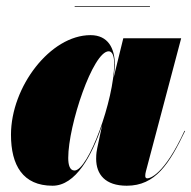

<svg xmlns="http://www.w3.org/2000/svg" viewBox="-20 -582 610 612"><path d="M218 -562V-560H458V-562ZM346 -376C346 -428 324.5 -470 268.5 -470C140.5 -470 15 -305.5 15 -152.5C15 -55 53 10 147.5 10C221 10 273 -85.5 305.5 -183L290 -110C288.5 -103 286.5 -92.5 286.5 -76C286.5 -26 315.5 10 384 10C475.5 10 519.5 -59.5 570 -164.5L568 -165C502.5 -23 457 -13.5 449.5 -13.5C445.5 -13.5 443 -16 443 -21C443 -25.5 443.5 -30 445 -35.5L557.5 -460H373L342 -334C344.5 -352.5 346 -367 346 -376ZM344 -379C344 -264 261.5 -38.5 217.5 -38.5C202.5 -38.5 197.5 -56 197.5 -78.5C197.5 -183.5 276.5 -418.5 326.5 -418.5C336.5 -418.5 344 -406.5 344 -379ZM329.5 -268.5V-268C329.5 -268.5 329.5 -268.5 329.5 -269Z"/></svg>

Font: Bodoni* 96pt Fatface
Style: Italic
Weight: 900
Italic angle: -13°
Version: Version 2.3